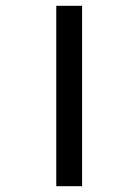

<svg xmlns="http://www.w3.org/2000/svg" viewBox="-20 -642 400 662"><path d="M174 -622H263V0H174Z"/></svg>

Font: Noto Sans ExtraCondensed Medium
Style: Regular
Weight: 500
Width: 2
Designer: Monotype Design Team
Foundry: Monotype Imaging Inc.
Version: Version 2.013; ttfautohint (v1.8.4.7-5d5b)